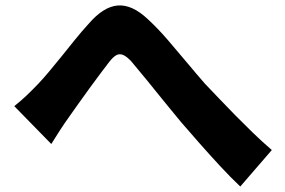

<svg xmlns="http://www.w3.org/2000/svg" viewBox="-20 -691 1040 700"><path d="M32 -304Q56 -323 76.5 -342.5Q97 -362 120 -386Q137 -404 158.5 -429.5Q180 -455 204.5 -485.5Q229 -516 254 -547Q279 -578 303 -604Q357 -667 409.5 -671Q462 -675 519 -621Q555 -588 592 -545Q629 -502 664 -460Q699 -418 727 -386Q752 -360 779.5 -331Q807 -302 837.5 -271Q868 -240 901 -208Q934 -176 971 -144L856 -11Q821 -44 783 -85Q745 -126 708 -168Q671 -210 640 -246Q609 -283 576 -324Q543 -365 512 -403Q481 -441 458 -468Q441 -486 428 -491Q415 -496 403.5 -489.5Q392 -483 378 -465Q364 -447 345 -421.5Q326 -396 305.5 -368Q285 -340 266 -313Q247 -286 232 -265Q214 -240 197 -213.5Q180 -187 167 -166Z"/></svg>

Font: Noto Sans JP Thin ExtraBold
Style: Regular
Weight: 800
Version: Version 2.004-H2;hotconv 1.0.118;makeotfexe 2.5.65603